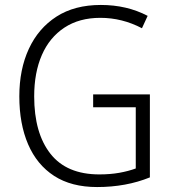

<svg xmlns="http://www.w3.org/2000/svg" viewBox="-20 -811 694 775"><path d="M356 -430H585V-95Q489 -56 372 -56Q268 -56 198.5 -101Q129 -146 93.5 -228.5Q58 -311 58 -422Q58 -531 96.5 -614Q135 -697 208 -744Q281 -791 387 -791Q492 -791 576 -747L553 -697Q473 -739 385 -739Q300 -739 240 -699.5Q180 -660 149 -589Q118 -518 118 -422Q118 -274 183.5 -190.5Q249 -107 381 -107Q425 -107 461.5 -113.5Q498 -120 528 -131V-378H356Z"/></svg>

Font: Noto Sans Malayalam UI SemiCondensed Light
Style: Regular
Weight: 300
Width: 4
Designer: Jelle Bosma - Monotype Design Team
Foundry: Monotype Imaging Inc.
Version: Version 2.104; ttfautohint (v1.8.4.7-5d5b)